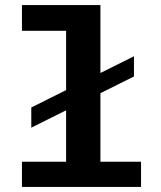

<svg xmlns="http://www.w3.org/2000/svg" viewBox="-20 -741 640 761"><path d="M242 0V-619H67V-721H378V0ZM67 0V-100H539V0ZM104 -235V-315L511 -518V-438Z"/></svg>

Font: Chivo Mono Medium SemiBold
Style: Regular
Weight: 600
Monospace: yes
Version: Version 1.008